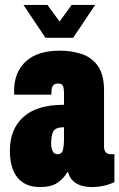

<svg xmlns="http://www.w3.org/2000/svg" viewBox="-20 -745 483 777"><path d="M75 -725H172L221 -658L270 -725H365L276 -592H164ZM142 12Q83 12 51.5 -25.5Q20 -63 20 -136Q20 -222 74.5 -271.5Q129 -321 239 -321V-368Q239 -388 234.5 -397.5Q230 -407 215 -407Q199 -407 193.5 -397Q188 -387 188 -372V-362H38Q37 -366 37 -369.5Q37 -373 37 -377Q37 -453 84.5 -496.5Q132 -540 223 -540Q268 -540 309 -527Q350 -514 375.5 -479Q401 -444 401 -379V-151Q401 -138 407.5 -129.5Q414 -121 430 -121H443V-8Q401 12 351 12Q312 12 287 -4Q262 -20 256 -48H252Q239 -24 213.5 -6Q188 12 142 12ZM212 -121Q231 -121 235 -139Q239 -157 239 -179V-230Q202 -230 194.5 -211Q187 -192 187 -166Q187 -146 193 -133.5Q199 -121 212 -121Z"/></svg>

Font: Archivo ExtraCondensed Black
Style: Regular
Weight: 900
Width: 2
Designer: Hector Gatti
Foundry: Omnibus-Type
Version: Version 2.001; ttfautohint (v1.8.3)